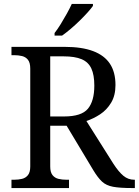

<svg xmlns="http://www.w3.org/2000/svg" viewBox="-20 -951 702 971"><path d="M38 0V-42H51Q73 -42 91.5 -46.5Q110 -51 121.5 -65.5Q133 -80 133 -109V-604Q133 -634 121.5 -648.5Q110 -663 91.5 -667.5Q73 -672 51 -672H38V-714H307Q394 -714 451 -692.5Q508 -671 536 -628.5Q564 -586 564 -521Q564 -468 542 -431.5Q520 -395 486.5 -373Q453 -351 417 -339L554 -122Q580 -82 604 -62Q628 -42 659 -42H662V0H648Q586 0 551.5 -6.5Q517 -13 496 -32.5Q475 -52 452 -90L317 -315H234V-109Q234 -80 245.5 -65.5Q257 -51 275.5 -46.5Q294 -42 316 -42H329V0ZM304 -362Q392 -362 424.5 -401Q457 -440 457 -518Q457 -572 442 -604.5Q427 -637 393 -651.5Q359 -666 302 -666H234V-362ZM256 -784Q271 -803 287 -829Q303 -855 318 -882Q333 -909 343 -931H450V-921Q441 -908 423 -888Q405 -868 382.5 -846Q360 -824 337 -804.5Q314 -785 294 -771H256Z"/></svg>

Font: Noto Serif Tamil
Style: Regular
Weight: 400
Designer: Indian Type Foundry, Tom Grace, and the Monotype Design Team
Foundry: Monotype Imaging Inc.
Version: Version 2.003